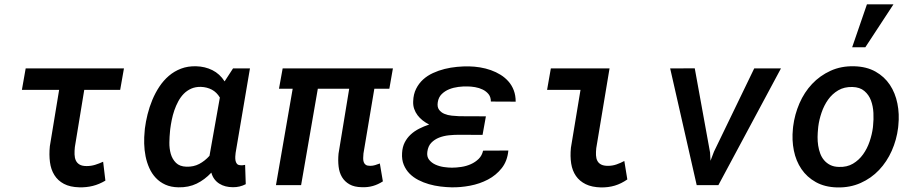

<svg xmlns="http://www.w3.org/2000/svg" viewBox="-20 -838 4148 869"><path d="M523.9 -431.2H361.3L318.8 -172.4Q316.9 -154.8 317.4 -139.2Q317.9 -123.5 323.2 -111.8Q328.6 -100.1 340.1 -93.3Q351.6 -86.4 372.1 -86.4Q392.1 -86.4 410.4 -92Q428.7 -97.7 446.8 -106L457 -20.5Q429.2 -3.9 400.1 3.4Q371.1 10.7 338.9 9.8Q296.9 8.8 269.3 -5.9Q241.7 -20.5 226.1 -45.7Q210.4 -70.8 206.1 -104.2Q201.7 -137.7 205.6 -176.3L247.6 -431.2H79.1L96.2 -528.3H541Z M1111.3 -528.3 1046.4 -146Q1045.4 -138.7 1044.9 -129.2Q1044.4 -119.6 1045.9 -111.3Q1047.4 -103 1052.2 -96.9Q1057.1 -90.8 1067.4 -90.3Q1072.8 -89.4 1078.4 -90.1Q1084 -90.8 1089.4 -91.8L1092.3 -4.4Q1064.9 9.8 1034.2 9.3Q1016.6 9.3 1001.2 5.4Q985.8 1.5 972.9 -6.6Q960 -14.6 950.7 -26.9Q941.4 -39.1 936.5 -56.6Q906.2 -24.4 869.9 -6.8Q833.5 10.7 788.1 9.8Q753.9 9.3 728.5 -2.2Q703.1 -13.7 685.1 -33Q667 -52.2 655.8 -77.4Q644.5 -102.5 638.9 -130.6Q633.3 -158.7 632.6 -188Q631.8 -217.3 634.8 -245.1L635.7 -255.9Q639.6 -287.1 647.9 -320.6Q656.2 -354 669.4 -385.7Q682.6 -417.5 701.2 -445.6Q719.7 -473.6 744.1 -494.6Q768.6 -515.6 799.3 -527.3Q830.1 -539.1 867.7 -538.1Q907.7 -537.1 941.2 -520.5Q974.6 -503.9 996.6 -469.7L1034.7 -528.3ZM749.5 -243.7Q747.1 -220.7 746.6 -193.4Q746.1 -166 752.9 -141.8Q759.8 -117.7 776.4 -101.1Q793 -84.5 823.7 -83.5Q856 -82.5 881.6 -95.9Q907.2 -109.4 928.2 -132.8L930.7 -147L975.1 -396.5Q960.9 -420.4 939 -432.1Q917 -443.8 889.2 -444.8Q864.7 -445.3 845.5 -436.8Q826.2 -428.2 811.8 -413.6Q797.4 -398.9 786.9 -379.4Q776.4 -359.9 769 -338.4Q761.7 -316.9 757.3 -294.9Q752.9 -272.9 750.5 -253.9Z M1742.2 -436.5H1674.3L1625 -143.1Q1624 -132.8 1623.8 -122.6Q1623.5 -112.3 1626.2 -104.5Q1628.9 -96.7 1635.5 -92Q1642.1 -87.4 1655.3 -87.4Q1667 -87.4 1677.5 -90.6Q1688 -93.8 1699.2 -98.1L1712.9 -17.1Q1690.9 -2.9 1667.7 3.7Q1644.5 10.3 1618.2 9.3Q1583.5 8.8 1561.8 -3.7Q1540 -16.1 1527.8 -36.6Q1515.6 -57.1 1512.5 -84.5Q1509.3 -111.8 1512.2 -142.6L1560.5 -436.5H1418.5L1342.8 0H1229L1304.7 -436.5H1242.7L1259.3 -528.3H1758.3Z M1799.8 -145.5Q1801.3 -172.9 1811.8 -193.4Q1822.3 -213.9 1838.9 -229.2Q1855.5 -244.6 1877.2 -255.6Q1898.9 -266.6 1922.4 -274.4Q1906.7 -282.2 1893.3 -292.7Q1879.9 -303.2 1869.9 -316.4Q1859.9 -329.6 1854.5 -345.5Q1849.1 -361.3 1850.1 -379.9Q1851.1 -411.6 1863.3 -436Q1875.5 -460.4 1894.8 -478Q1914.1 -495.6 1939.5 -507.3Q1964.8 -519 1992.4 -525.9Q2020 -532.7 2048.6 -535.4Q2077.1 -538.1 2103 -537.6Q2127.4 -537.1 2152.8 -533Q2178.2 -528.8 2201.7 -520.5Q2225.1 -512.2 2245.6 -499.5Q2266.1 -486.8 2281.5 -469.2Q2296.9 -451.7 2305.4 -429Q2314 -406.2 2314 -377.9L2201.7 -378.4Q2201.7 -398.9 2191.2 -411.9Q2180.7 -424.8 2164.8 -432.6Q2148.9 -440.4 2130.1 -443.6Q2111.3 -446.8 2094.7 -446.8Q2076.2 -447.3 2054.4 -444.6Q2032.7 -441.9 2013.2 -434.1Q1993.7 -426.3 1979.2 -412.1Q1964.8 -397.9 1961.4 -375.5Q1958 -354 1967 -341.6Q1976.1 -329.1 1991.2 -322.8Q2006.3 -316.4 2024.9 -314.5Q2043.5 -312.5 2059.1 -312L2179.2 -311.5L2164.1 -227.5L2056.2 -228Q2034.7 -228 2011.2 -225.6Q1987.8 -223.1 1967.3 -215.1Q1946.8 -207 1932.1 -191.9Q1917.5 -176.8 1914.1 -150.9Q1911.1 -128.9 1922.1 -115Q1933.1 -101.1 1950.7 -93Q1968.3 -85 1988.8 -82Q2009.3 -79.1 2025.4 -79.1Q2044.9 -79.1 2067.9 -82.5Q2090.8 -85.9 2111.1 -95Q2131.3 -104 2146.5 -118.9Q2161.6 -133.8 2166.5 -156.2L2280.8 -156.7Q2276.4 -109.4 2251 -77.1Q2225.6 -44.9 2188.5 -25.4Q2151.4 -5.9 2107.7 2.4Q2064 10.7 2022.9 9.8Q1999.5 9.3 1973.1 6.1Q1946.8 2.9 1921.4 -4.4Q1896 -11.7 1873.3 -23.4Q1850.6 -35.2 1833.7 -52.2Q1816.9 -69.3 1807.4 -92.3Q1797.9 -115.2 1799.8 -145.5Z M2473.1 -528.3H2738.8L2678.7 -167.5Q2676.8 -149.9 2677.5 -135.3Q2678.2 -120.6 2683.8 -109.9Q2689.5 -99.1 2700.9 -93.3Q2712.4 -87.4 2731.9 -87.4Q2752 -87.4 2770.3 -93.8Q2788.6 -100.1 2805.7 -109.4L2819.3 -25.9Q2792 -6.8 2762.9 2Q2733.9 10.7 2700.2 10.3Q2658.7 9.3 2630.9 -4.4Q2603 -18.1 2586.7 -41.7Q2570.3 -65.4 2565.2 -97.9Q2560.1 -130.4 2564 -169.4L2607.4 -431.2H2456.1Z M3193.8 -147.5 3195.8 -110.4 3211.4 -151.4 3393.6 -528.3H3514.6L3231.4 0H3133.3L3013.2 -528.3L3124.5 -528.8Z M3569.8 -265.6Q3576.7 -320.3 3598.4 -370.4Q3620.1 -420.4 3655.5 -458Q3690.9 -495.6 3739 -517.6Q3787.1 -539.6 3846.2 -538.1Q3902.3 -536.6 3942.6 -513.9Q3982.9 -491.2 4007.6 -454.1Q4032.2 -417 4041.7 -369.4Q4051.3 -321.8 4045.9 -270.5L4044.9 -259.8Q4038.1 -205.1 4016.1 -155.5Q3994.1 -106 3958.7 -68.6Q3923.3 -31.2 3875.2 -9.8Q3827.1 11.7 3768.6 10.3Q3712.9 8.8 3672.6 -13.7Q3632.3 -36.1 3607.4 -72.8Q3582.5 -109.4 3573 -156.7Q3563.5 -204.1 3568.8 -255.4ZM3682.6 -255.4Q3680.7 -237.3 3680.4 -217.8Q3680.2 -198.2 3683.1 -179.2Q3686 -160.2 3692.4 -143.1Q3698.7 -126 3710 -112.8Q3721.2 -99.6 3737.5 -91.3Q3753.9 -83 3776.9 -82.5Q3813.5 -81.1 3840.6 -97.2Q3867.7 -113.3 3886.2 -139.2Q3904.8 -165 3915.8 -197.3Q3926.8 -229.5 3930.7 -260.3L3931.6 -270Q3934.6 -296.9 3933.1 -327.1Q3931.6 -357.4 3922.1 -383.1Q3912.6 -408.7 3892.3 -426Q3872.1 -443.4 3837.9 -444.3Q3801.3 -445.3 3773.9 -429.2Q3746.6 -413.1 3728 -387Q3709.5 -360.8 3698.5 -328.6Q3687.5 -296.4 3683.6 -265.6ZM3903.8 -818.4H4023.9L3896.5 -624H3836.9Z"/></svg>

Font: Roboto Mono Medium
Style: Italic
Weight: 500
Designer: Google
Version: Version 2.000985; 2015; ttfautohint (v1.3)